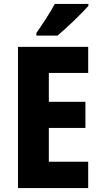

<svg xmlns="http://www.w3.org/2000/svg" viewBox="-20 -951 514 971"><path d="M427 -921V-931H257C233 -886 197 -832 164 -784V-771H271C320 -812 395 -885 427 -921ZM426 0V-133H227V-304H412V-436H227V-582H426V-714H71V0Z"/></svg>

Font: Noto Sans Gujarati Condensed ExtraBold
Style: Regular
Weight: 800
Width: 3
Designer: Jelle Bosma - Monotype Design Team, Universal Thirst
Foundry: Monotype Imaging Inc.
Version: Version 2.106